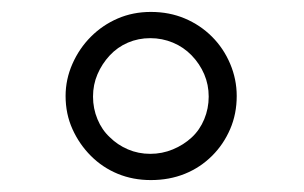

<svg xmlns="http://www.w3.org/2000/svg" viewBox="-20 -603 509 322"><path d="M336 -342Q316 -322 290 -311.5Q264 -301 233 -301Q203 -301 177.5 -311.5Q152 -322 132.5 -341.5Q113 -361 101.5 -386.5Q90 -412 90 -442Q90 -470 101.5 -496Q113 -522 132.5 -541.5Q152 -561 177.5 -572Q203 -583 233 -583Q264 -583 290 -572Q316 -561 335.5 -541.5Q355 -522 366 -496Q377 -470 377 -442Q377 -412 366 -386.5Q355 -361 336 -342ZM164 -373Q177 -360 194.5 -352.5Q212 -345 232 -345Q252 -345 270 -352.5Q288 -360 301.5 -372.5Q315 -385 322.5 -403Q330 -421 330 -441Q330 -461 322.5 -478.5Q315 -496 301.5 -510Q288 -524 270 -531.5Q252 -539 232 -539Q212 -539 194.5 -531.5Q177 -524 164 -510Q151 -496 143.5 -478.5Q136 -461 136 -441Q136 -421 143.5 -403Q151 -385 164 -373Z"/></svg>

Font: Josefin Slab SemiBold
Style: Regular
Weight: 600
Designer: Santiago Orozco
Foundry: Typemade
Version: Version 2.000